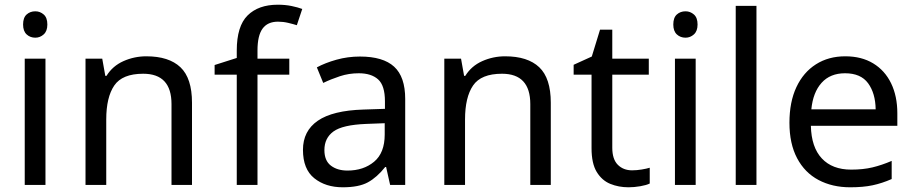

<svg xmlns="http://www.w3.org/2000/svg" viewBox="-20 -785 3880 815"><path d="M130 -737Q150 -737 165.5 -723.5Q181 -710 181 -681Q181 -653 165.5 -639Q150 -625 130 -625Q108 -625 93 -639Q78 -653 78 -681Q78 -710 93 -723.5Q108 -737 130 -737ZM173 -536V0H85V-536Z M601 -546Q697 -546 746 -499.5Q795 -453 795 -349V0H708V-343Q708 -472 588 -472Q499 -472 465 -422Q431 -372 431 -278V0H343V-536H414L427 -463H432Q458 -505 504 -525.5Q550 -546 601 -546Z M1208 -468H1073V0H985V-468H891V-509L985 -539V-570Q985 -674 1031 -719.5Q1077 -765 1159 -765Q1191 -765 1217.5 -759.5Q1244 -754 1263 -747L1240 -678Q1224 -683 1203 -688Q1182 -693 1160 -693Q1116 -693 1094.5 -663.5Q1073 -634 1073 -571V-536H1208Z M1508 -545Q1606 -545 1653 -502Q1700 -459 1700 -365V0H1636L1619 -76H1615Q1580 -32 1541.5 -11Q1503 10 1435 10Q1362 10 1314 -28.5Q1266 -67 1266 -149Q1266 -229 1329 -272.5Q1392 -316 1523 -320L1614 -323V-355Q1614 -422 1585 -448Q1556 -474 1503 -474Q1461 -474 1423 -461.5Q1385 -449 1352 -433L1325 -499Q1360 -518 1408 -531.5Q1456 -545 1508 -545ZM1534 -259Q1434 -255 1395.5 -227Q1357 -199 1357 -148Q1357 -103 1384.5 -82Q1412 -61 1455 -61Q1523 -61 1568 -98.5Q1613 -136 1613 -214V-262Z M2124 -546Q2220 -546 2269 -499.5Q2318 -453 2318 -349V0H2231V-343Q2231 -472 2111 -472Q2022 -472 1988 -422Q1954 -372 1954 -278V0H1866V-536H1937L1950 -463H1955Q1981 -505 2027 -525.5Q2073 -546 2124 -546Z M2663 -62Q2683 -62 2704 -65.5Q2725 -69 2738 -73V-6Q2724 1 2698 5.5Q2672 10 2648 10Q2606 10 2570.5 -4.5Q2535 -19 2513 -55Q2491 -91 2491 -156V-468H2415V-510L2492 -545L2527 -659H2579V-536H2734V-468H2579V-158Q2579 -109 2602.5 -85.5Q2626 -62 2663 -62Z M2890 -737Q2910 -737 2925.5 -723.5Q2941 -710 2941 -681Q2941 -653 2925.5 -639Q2910 -625 2890 -625Q2868 -625 2853 -639Q2838 -653 2838 -681Q2838 -710 2853 -723.5Q2868 -737 2890 -737ZM2933 -536V0H2845V-536Z M3191 0H3103V-760H3191Z M3568 -546Q3637 -546 3686.5 -516Q3736 -486 3762.5 -431.5Q3789 -377 3789 -304V-251H3422Q3424 -160 3468.5 -112.5Q3513 -65 3593 -65Q3644 -65 3683.5 -74.5Q3723 -84 3765 -102V-25Q3724 -7 3684 1.5Q3644 10 3589 10Q3513 10 3454.5 -21Q3396 -52 3363.5 -113.5Q3331 -175 3331 -264Q3331 -352 3360.5 -415Q3390 -478 3443.5 -512Q3497 -546 3568 -546ZM3567 -474Q3504 -474 3467.5 -433.5Q3431 -393 3424 -321H3697Q3696 -389 3665 -431.5Q3634 -474 3567 -474Z"/></svg>

Font: Noto Sans Anatolian Hieroglyphs
Style: Regular
Weight: 400
Designer: Monotype Design Team
Foundry: Monotype Imaging Inc.
Version: Version 2.001; ttfautohint (v1.8.4.7-5d5b)